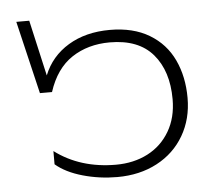

<svg xmlns="http://www.w3.org/2000/svg" viewBox="-45 -600 748 665"><g transform="rotate(-5 329.0 -268.0)"><path d="M124 -48V-94Q212 -28 336 -28Q398 -28 446.5 -53Q495 -78 523 -125.5Q551 -173 551 -237Q551 -335 501 -393.5Q451 -452 351 -452Q275 -452 219 -415Q163 -378 137 -298H95L35 -551H80L124 -357Q150 -422 210.5 -458.5Q271 -495 355 -495Q436 -495 492 -461.5Q548 -428 575.5 -369.5Q603 -311 603 -237Q603 -164 569.5 -106.5Q536 -49 475.5 -17Q415 15 337 15Q275 15 217 -1.5Q159 -18 124 -48Z"/></g></svg>

Font: Prompt ExtraLight
Style: Regular
Weight: 275
Designer: Katatrad Team
Foundry: CadsonDemak
Version: Version 1.001